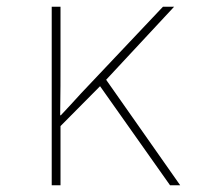

<svg xmlns="http://www.w3.org/2000/svg" viewBox="-20 -548 603 568"><path d="M133 0H159V-175L276 -293L483 0H513L294 -312L495 -528H462L220 -272C199 -249 180 -228 160 -207H158C159 -268 159 -320 159 -381V-528H133Z"/></svg>

Font: Noto Sans Mono SemiCondensed Thin
Style: Regular
Weight: 100
Width: 4
Designer: Monotype Design Team
Foundry: Monotype Imaging Inc.
Version: Version 2.014